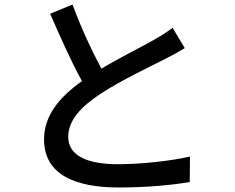

<svg xmlns="http://www.w3.org/2000/svg" viewBox="-20 -802 1040 850"><path d="M744 -679C721 -661 697 -646 664 -627C614 -598 516 -550 429 -498C387 -576 340 -676 301 -782L202 -741C248 -636 297 -525 343 -443C242 -371 175 -290 175 -185C175 -27 316 28 506 28C632 28 742 17 820 4L821 -109C740 -90 607 -75 502 -75C355 -75 282 -119 282 -196C282 -268 337 -329 424 -386C518 -448 649 -509 713 -542C745 -558 772 -573 798 -589Z"/></svg>

Font: Noto Sans Japanese Medium
Style: Regular
Weight: 500
Designer: Ryoko NISHIZUKA (kana & ideographs); Paul D. Hunt (Latin, Greek & Cyrillic); Wenlong ZHANG (bopomofo); Sandoll Communica
Foundry: Adobe Systems Incorporated
Version: Version 1.000;PS 1;hotconv 1.0.78;makeotf.lib2.5.61930